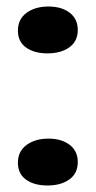

<svg xmlns="http://www.w3.org/2000/svg" viewBox="-20 -550 294 590"><path d="M219 -458Q219 -423 193 -404.5Q167 -386 126 -386Q85 -386 60 -404Q35 -422 35 -456Q35 -491 61.5 -510.5Q88 -530 129 -530Q169 -530 194 -511Q219 -492 219 -458ZM219 -52Q219 -17 193 1.5Q167 20 126 20Q85 20 60 2Q35 -16 35 -50Q35 -85 61.5 -104.5Q88 -124 129 -124Q169 -124 194 -105Q219 -86 219 -52Z"/></svg>

Font: Sansita
Style: Bold
Weight: 700
Designer: Pablo Cosgaya
Foundry: Omnibus-Type
Version: Version 1.006